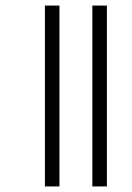

<svg xmlns="http://www.w3.org/2000/svg" viewBox="-20 -619 474 688"><path d="M311 49V-599H363V49ZM141 49V-599H193V49Z"/></svg>

Font: Noto Sans Tamil ExtraCondensed Light
Style: Regular
Weight: 300
Width: 2
Designer: Jelle Bosma - Monotype Design Team
Foundry: Monotype Imaging Inc.
Version: Version 2.004; ttfautohint (v1.8.4.7-5d5b)